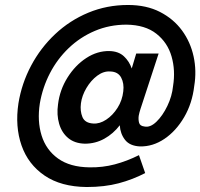

<svg xmlns="http://www.w3.org/2000/svg" viewBox="-20 -735 804 771"><path d="M54 -320Q67 -400 105 -471.5Q143 -543 201.5 -598Q260 -653 334.5 -684Q409 -715 494 -715Q568 -715 622.5 -687Q677 -659 711 -612.5Q745 -566 757.5 -508Q770 -450 760 -390Q752 -320 719.5 -264.5Q687 -209 640.5 -177.5Q594 -146 542 -147Q501 -149 482 -173.5Q463 -198 461 -232Q435 -198 399 -178Q363 -158 321 -158Q280 -159 254 -180.5Q228 -202 217.5 -238Q207 -274 213 -316Q220 -374 251 -423.5Q282 -473 326.5 -502Q371 -531 420 -530Q456 -529 477.5 -509Q499 -489 509 -460L527 -520H617L544 -297Q542 -291 540 -283.5Q538 -276 537 -270Q535 -255 538.5 -242Q542 -229 560 -227Q583 -222 608 -246Q633 -270 652 -309.5Q671 -349 675 -390Q685 -452 669 -508Q653 -564 608 -599.5Q563 -635 488 -636Q420 -636 361 -611Q302 -586 256 -542Q210 -498 180.5 -441Q151 -384 140 -320Q129 -249 147 -191Q165 -133 213 -98.5Q261 -64 339 -63Q392 -62 441 -75Q490 -88 538 -112L563 -40Q513 -14 456.5 1Q400 16 328 16Q225 15 159 -30Q93 -75 66.5 -151Q40 -227 54 -320ZM305 -320Q301 -289 311 -265Q321 -241 354 -239Q380 -237 406.5 -254.5Q433 -272 452 -302Q471 -332 475 -368Q479 -400 466.5 -423.5Q454 -447 423 -448Q396 -450 370.5 -431Q345 -412 327 -381.5Q309 -351 305 -320Z"/></svg>

Font: Jost* Medium
Style: Italic
Weight: 500
Italic angle: -10°
Version: Version 3.7